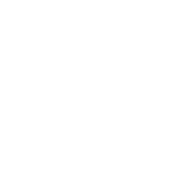

<svg xmlns="http://www.w3.org/2000/svg" viewBox="-23 -23 46 46"><g transform="rotate(-10 0.0 0.0)"><path d="M0 0Z"/></g></svg>

Font: WebComponentsIcons
Style: Regular
Weight: 400
Designer: Telerik, A Progress Company
Version: Version 1.7